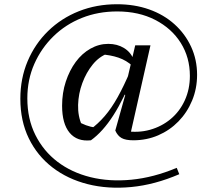

<svg xmlns="http://www.w3.org/2000/svg" viewBox="-20 -683 1018 906"><path d="M826 139Q710 189 599.5 199.5Q489 210 394 186Q299 162 227.5 107Q156 52 116 -30Q76 -112 76 -217Q76 -313 110.5 -394.5Q145 -476 207 -536.5Q269 -597 352 -630Q435 -663 532 -663Q615 -663 684 -638.5Q753 -614 803.5 -568.5Q854 -523 882 -462Q910 -401 910 -330Q910 -265 886.5 -208.5Q863 -152 822 -110Q781 -68 726.5 -44.5Q672 -21 609 -21Q573 -21 554 -31.5Q535 -42 524 -67L571 -235L564 -239L618 -469H690L594 -44L569 -65Q632 -55 687.5 -70.5Q743 -86 785.5 -121.5Q828 -157 852 -209.5Q876 -262 876 -325Q876 -412 833 -480.5Q790 -549 712.5 -589Q635 -629 533 -629Q443 -629 366.5 -598.5Q290 -568 232.5 -512Q175 -456 142 -381.5Q109 -307 109 -219Q109 -122 147 -46Q185 30 251.5 80.5Q318 131 407 153Q496 175 600 165Q704 155 814 109ZM409 -21Q344 -14 308.5 -56.5Q273 -99 273 -184Q273 -245 290.5 -298Q308 -351 337.5 -391Q367 -431 407 -453.5Q447 -476 491 -476Q533 -476 565 -456.5Q597 -437 610 -403L606 -371Q577 -398 539 -411Q501 -424 451 -427L489 -431Q448 -416 417.5 -378.5Q387 -341 368.5 -291Q350 -241 348.5 -188Q347 -135 367 -91L343 -113Q385 -87 430 -81L406 -72Q442 -98 474 -135Q506 -172 535.5 -225Q565 -278 595 -349L613 -339Q565 -217 515 -139Q465 -61 409 -21Z"/></svg>

Font: Piazzolla Thin Medium
Style: Regular
Weight: 500
Version: Version 2.005